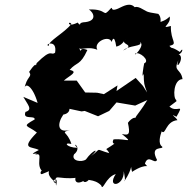

<svg xmlns="http://www.w3.org/2000/svg" viewBox="-20 -756 772 791"><path d="M707 -339 706 -344C692 -353 694 -429 732 -430C725 -475 692 -460 715 -508C697 -451 753 -533 707 -534C729 -522 741 -571 721 -542C682 -568 691 -551 678 -567C716 -576 682 -585 684 -649C634 -636 687 -655 679 -688C648 -655 602 -669 633 -640C655 -684 629 -702 631 -699C576 -707 586 -710 568 -718C514 -751 521 -685 550 -712C536 -718 532 -751 484 -729C426 -698 448 -733 436 -721C399 -680 428 -720 346 -717C366 -705 384 -667 322 -664C289 -656 340 -665 287 -648C314 -648 309 -653 300 -663C251 -639 263 -675 274 -657C245 -620 177 -586 181 -567C158 -571 217 -598 207 -539C188 -524 196 -561 131 -496C122 -466 140 -518 100 -460C115 -437 89 -444 80 -387C82 -421 115 -402 135 -332L76 -357C93 -326 117 -304 85 -295C72 -260 124 -283 123 -264C66 -232 93 -241 132 -210C61 -138 112 -154 140 -138C80 -107 152 -134 124 -118C166 -134 117 -70 163 -44C149 -69 139 -31 156 -40C213 -62 147 -49 213 -2C182 -3 224 -42 211 9C203 -49 213 -13 298 -24C288 -38 280 13 323 -10C333 5 364 -28 336 -24C329 -8 367 -23 397 8C404 34 414 -26 457 -39C417 21 492 13 490 -51C499 0 493 -20 492 -9C533 -70 514 -86 524 -48C592 -92 596 -56 577 -82C591 -123 617 -77 627 -97C594 -160 658 -138 648 -152C630 -164 640 -198 646 -215C663 -197 661 -256 711 -261C705 -273 675 -292 707 -275C742 -336 709 -288 678 -317ZM246 -312 316 -297 329 -299 384 -277 430 -299 460 -334 537 -321 587 -344C541 -267 528 -280 539 -238C553 -289 521 -270 507 -250C517 -203 512 -197 482 -204C533 -162 501 -186 448 -182C429 -147 500 -172 450 -163C404 -130 418 -152 430 -125C366 -143 403 -147 355 -113C395 -148 363 -140 334 -99C316 -86 272 -93 285 -120C322 -150 271 -176 298 -147C256 -148 239 -171 274 -163C258 -217 225 -207 269 -221C217 -206 214 -245 241 -284C279 -290 273 -333 230 -332ZM569 -402 539 -435 460 -381 464 -404 408 -368 380 -374 331 -375 296 -424H243C265 -444 306 -460 267 -468C296 -502 310 -484 340 -550C297 -567 323 -524 303 -564C308 -542 335 -569 381 -551C363 -583 430 -614 440 -583C440 -583 450 -623 459 -564C500 -573 505 -627 496 -594C472 -570 542 -576 488 -548C507 -570 573 -564 556 -583C581 -571 528 -518 537 -535C553 -546 601 -506 574 -495C571 -482 562 -424 572 -452C573 -409 573 -410 586 -375Z"/></svg>

Font: Asimov Aggro
Style: It
Weight: 500
Designer: Google
Version: Version 2.000980; 2014